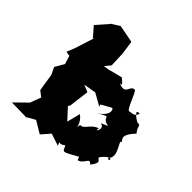

<svg xmlns="http://www.w3.org/2000/svg" viewBox="-160 -680 849 849"><g transform="rotate(45 264.0 -256.0)"><path d="M196 -374 218 -401 215 -473 206 -536 123 -552 85 -528 81 -522 36 -471 75 -426 79 -433 49 -339 34 -302 56 -298 68 -259 43 -216 59 -182 72 -100 98 -80 79 -29 22 27 123 29 109 30 152 6 209 40 244 0 301 19C283 -29 285 26 323 -6C339 26 330 26 400 -12C410 -23 383 -57 408 2C441 -5 438 -50 461 -23C497 -69 464 -61 466 -74C510 -134 519 -84 496 -100C533 -134 468 -192 489 -192C486 -203 458 -211 509 -265C482 -298 504 -301 477 -303C466 -307 419 -341 457 -337C448 -312 436 -316 415 -312C403 -312 378 -391 367 -397C335 -399 356 -344 297 -372C334 -362 273 -405 288 -395L243 -384L223 -378ZM365 -186C402 -179 364 -130 375 -164C335 -151 331 -113 306 -116C299 -78 313 -118 271 -149L255 -86L208 -137L214 -146L226 -241L193 -255L251 -265L308 -233C309 -247 284 -232 353 -270C366 -263 366 -232 320 -204C393 -248 339 -210 396 -200Z"/></g></svg>

Font: Asimov Aggro
Style: Condensed
Weight: 500
Designer: Google
Version: Version 2.000980; 2014